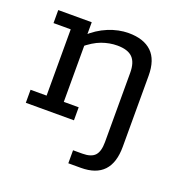

<svg xmlns="http://www.w3.org/2000/svg" viewBox="-108 -506 749 776"><g transform="rotate(20 266.0 -118.0)"><path d="M267 171V115H307Q345 115 361 97.5Q377 80 377 40V-258Q377 -303 356.5 -323.5Q336 -344 291 -344Q258 -344 224.5 -332Q191 -320 152 -287L165 -315V-56H229V0H22V-56H91V-341H17V-397H161V-339L148 -335Q186 -371 230 -389Q274 -407 317 -407Q382 -407 416.5 -374Q451 -341 451 -272V33Q451 102 418.5 136.5Q386 171 321 171Z"/></g></svg>

Font: Rokkitt SemiBold
Style: Regular
Weight: 400
Version: Version 3.103